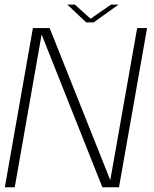

<svg xmlns="http://www.w3.org/2000/svg" viewBox="-30 -794 652 814"><path d="M-9.5 0H32.5L147.5 -654H144L404 0H474.5L593.5 -675H551.5L436 -21.5H441L180.5 -675H109.5ZM335.5 -699H367L472.5 -774.5H440.5L354 -714.5L287.5 -774.5H255.5Z"/></svg>

Font: Anybody UltraCondensed Thin ExtraLight
Style: Italic
Weight: 250
Italic angle: -10°
Version: Version 1.111